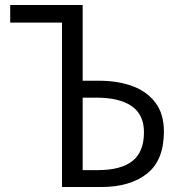

<svg xmlns="http://www.w3.org/2000/svg" viewBox="-20 -751 707 771"><path d="M229 0V-660.2H21V-731H312V-426.8H377.9Q453.1 -426.8 511.7 -405.3Q570.3 -383.8 604.2 -338.6Q638.2 -293.5 638.2 -223.1Q638.2 -107.4 570.3 -53.7Q502.4 0 386.2 0ZM312 -67.9H374Q464.8 -67.9 511.5 -104.2Q558.1 -140.6 558.1 -220.2Q558.1 -290.5 509 -324.7Q460 -358.9 366.2 -358.9H312Z"/></svg>

Font: Shanggu Mono N
Style: Regular
Weight: 350
Designer: GuiWonder
Version: Version 1.021